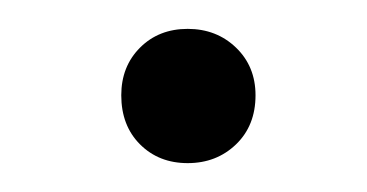

<svg xmlns="http://www.w3.org/2000/svg" viewBox="-20 -428 254 133"><path d="M110 -315Q90 -315 77 -328Q64 -341 64 -362Q64 -382 77 -395Q90 -408 110 -408Q130 -408 143.5 -395Q157 -382 157 -362Q157 -341 143.5 -328Q130 -315 110 -315Z"/></svg>

Font: LXGW 975 Gothic SC 200W
Style: Regular
Weight: 200
Version: Version 2.01;February 25, 2021